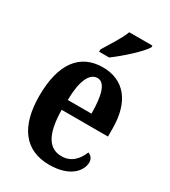

<svg xmlns="http://www.w3.org/2000/svg" viewBox="-190 -859 850 962"><g transform="rotate(30 235.0 -378.0)"><path d="M186 -619V-606H244C299 -646 382 -721 402 -756V-766H268C252 -721 212 -664 186 -619ZM252 10C372 10 421 -52 421 -101C421 -123 408 -136 392 -142C373 -95 340 -58 284 -58C210 -58 171 -120 169 -260H437V-306C437 -464 363 -548 243 -548C112 -548 37 -453 37 -265C37 -91 109 10 252 10ZM308 -318H171C172 -428 200 -488 246 -488C290 -488 308 -423 308 -318Z"/></g></svg>

Font: Noto Serif Georgian ExtraCondensed Bold
Style: Regular
Weight: 700
Width: 2
Designer: Monotype Design Team, Akaki Razmadze
Foundry: Google LLC
Version: Version 2.003